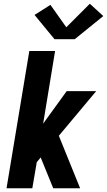

<svg xmlns="http://www.w3.org/2000/svg" viewBox="-20 -1008 573 1028"><path d="M15 0 137 -735H275L211 -346L337 -520H495L295 -281L409 0H265L199 -162L198 -165L177 -140L153 0ZM272 -798 165 -928 250 -982 335 -862 461 -988 533 -922 380 -798Z"/></svg>

Font: Iosevka SS04 Heavy Oblique
Style: Regular
Weight: 900
Italic angle: -9°
Monospace: yes
Designer: Belleve Invis
Foundry: Belleve Invis
Version: Version 19.0.0; ttfautohint (v1.8.4)